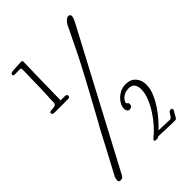

<svg xmlns="http://www.w3.org/2000/svg" viewBox="-245 -930 1053 1053"><g transform="rotate(-45 281.5 -404.0)"><path d="M41 -18Q77 -85 100 -128.5Q123 -172 137.5 -199.5Q152 -227 159.5 -241.5Q167 -256 172.5 -266Q178 -276 183.5 -285Q189 -294 197.5 -310Q206 -326 220.5 -352.5Q235 -379 259 -423Q290 -480 309.5 -516.5Q329 -553 342 -578Q355 -603 364 -620.5Q373 -638 382.5 -658Q392 -678 405 -704.5Q418 -731 439 -774Q440 -777 443.5 -784.5Q447 -792 453 -800Q459 -808 466.5 -814.5Q474 -821 483 -821Q492 -821 495 -817Q498 -813 498 -807Q498 -799 493 -787.5Q488 -776 484 -768L79 -5Q72 9 67 14Q62 19 50 19Q36 19 36 7Q36 1 37.5 -6Q39 -13 41 -18ZM157 -524Q162 -524 168.5 -522.5Q175 -521 175 -512Q175 -504 170 -502Q165 -500 161 -500H59Q54 -500 46.5 -501.5Q39 -503 39 -512Q39 -518 45 -520Q51 -522 54 -522Q58 -522 64.5 -522.5Q71 -523 77 -524.5Q83 -526 87.5 -530Q92 -534 92 -541Q92 -557 92.5 -569Q93 -581 94 -595.5Q95 -610 95.5 -630Q96 -650 97 -683Q97 -709 97.5 -724.5Q98 -740 98.5 -750.5Q99 -761 99 -769Q99 -777 99 -789Q99 -793 98 -798Q97 -803 90 -803Q86 -803 73.5 -802.5Q61 -802 54 -802Q49 -802 43.5 -803Q38 -804 38 -812Q38 -817 43.5 -820Q49 -823 54 -823Q56 -823 66.5 -824Q77 -825 89.5 -825.5Q102 -826 112.5 -826.5Q123 -827 125 -827Q128 -827 130.5 -825Q133 -823 133 -815Q133 -809 132 -776Q131 -748 130 -689.5Q129 -631 127 -524ZM502 -52Q504 -55 507 -58.5Q510 -62 517 -62Q525 -62 527 -58.5Q529 -55 529 -53Q529 -51 528.5 -49.5Q528 -48 526 -44.5Q524 -41 519.5 -33.5Q515 -26 507 -11Q505 -9 502.5 -5.5Q500 -2 495 -2Q479 -2 457 -2.5Q435 -3 415 -4Q391 -5 366 -6Q364 -4 360.5 -2Q357 0 346 0Q333 0 333 -8Q333 -12 341 -18Q362 -34 387 -61.5Q412 -89 433.5 -122Q455 -155 469 -189.5Q483 -224 483 -254Q483 -277 473 -292Q463 -307 437 -307Q419 -307 406.5 -301.5Q394 -296 386 -288.5Q378 -281 374 -273Q370 -265 370 -261Q370 -256 375.5 -253.5Q381 -251 381 -243Q381 -227 372 -223.5Q363 -220 361 -220Q340 -220 340 -249Q340 -258 346.5 -273Q353 -288 366 -301.5Q379 -315 398 -325Q417 -335 441 -335Q480 -335 500.5 -311Q521 -287 521 -253Q521 -221 507 -188Q493 -155 473 -125Q453 -95 430.5 -69.5Q408 -44 390 -28L479 -25Q481 -25 486 -29.5Q491 -34 502 -52Z"/></g></svg>

Font: Life Savers
Style: Regular
Weight: 400
Designer: Pablo Impallari, Rodrigo Fuenzalida, Brenda Gallo
Foundry: Pablo Impallari, Rodrigo Fuenzalida, Brenda Gallo
Version: Version 3.001; ttfautohint (v0.95) -l 8 -r 50 -G 200 -x 14 -